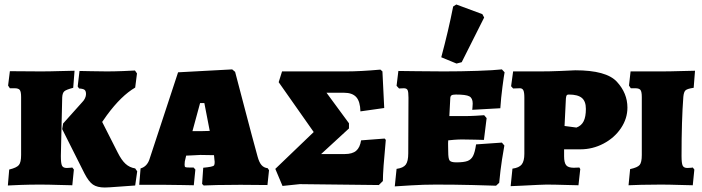

<svg xmlns="http://www.w3.org/2000/svg" viewBox="-20 -822 3126 855"><path d="M347 -368Q354 -375 358.5 -384.5Q363 -394 363 -403Q363 -417 356.5 -422Q350 -427 332 -428L326 -437L334 -506Q348 -506 384 -505Q420 -504 456 -504Q488 -504 527 -505.5Q566 -507 581 -508L590 -495L582 -432Q520 -396 456 -309L435 -279L504 -143Q521 -109 539 -92.5Q557 -76 582 -72L591 -59L582 4Q564 5 512.5 9Q461 13 447 13Q413 13 394 0Q375 -13 356 -50L257 -247L261 -272ZM45 -429H24L16 -441L24 -505L162 -504Q201 -504 247.5 -505.5Q294 -507 312 -507L306 -431Q275 -423 266.5 -415.5Q258 -408 257 -388L251 -127Q251 -95 256 -84.5Q261 -74 277 -74Q288 -74 294 -75Q300 -76 302 -76L309 -67L302 3Q284 3 239.5 1.5Q195 0 158 0Q113 0 71.5 1.5Q30 3 15 4L21 -67Q54 -75 64 -87Q74 -99 74 -132V-390Q74 -414 68 -421.5Q62 -429 45 -429Z M880 -3 885 -75Q906 -77 918.5 -79.5Q931 -82 933.5 -86Q936 -90 936 -101L935 -110L933 -131Q910 -132 872 -132Q861 -132 833 -130L809 -129L803 -103L802 -89Q802 -80 805 -78Q808 -76 824 -76H842L850 -67L843 3Q830 3 792 2Q754 1 713 1H600L606 -72Q634 -80 645 -111L773 -500L1014 -513L1027 -502Q1040 -453 1071.5 -332.5Q1103 -212 1127 -125Q1134 -99 1144.5 -87Q1155 -75 1172 -73L1178 -64L1171 2L1051 1Q991 1 946 2Q901 3 887 4ZM875 -238Q899 -238 914 -239L890 -363H871L837 -238Z M1206 -70 1377 -234 1221 -456 1236 -504H1523Q1584 -504 1674 -512L1683 -504L1691 -341L1585 -326Q1584 -370 1566.5 -389.5Q1549 -409 1512 -409H1434L1534 -273V-250L1410 -136H1515Q1549 -136 1566 -150.5Q1583 -165 1588 -197L1693 -205L1698 -199Q1685 -63 1685 -16L1667 2L1315 -2L1238 6Z M1746 -70Q1776 -74 1787 -89Q1798 -104 1798 -139L1799 -387Q1799 -413 1795 -421Q1791 -429 1778 -429L1757 -428L1746 -440L1754 -506Q1775 -506 1833.5 -505Q1892 -504 1957 -504Q2032 -504 2106 -506.5Q2180 -509 2215 -513L2227 -500Q2224 -485 2217.5 -435.5Q2211 -386 2208 -340L2083 -333Q2083 -336 2084 -344Q2085 -352 2085 -361Q2085 -385 2070 -393Q2055 -401 2010 -401Q1995 -401 1990 -397Q1985 -393 1985 -382L1981 -305H2046Q2071 -305 2098 -306.5Q2125 -308 2136 -309L2147 -296L2135 -199Q2125 -199 2097 -200Q2069 -201 2038 -201Q2021 -201 2002 -199.5Q1983 -198 1976 -197Q1975 -186 1975.5 -170Q1976 -154 1976 -146Q1976 -116 1982 -107.5Q1988 -99 2012 -99Q2045 -99 2061.5 -105Q2078 -111 2086.5 -127.5Q2095 -144 2100 -179L2215 -187L2226 -174Q2223 -160 2215.5 -111.5Q2208 -63 2203 -8L2189 5Q2166 4 2085.5 2Q2005 0 1921 0Q1865 0 1809.5 3.5Q1754 7 1738 8ZM1945 -567Q1977 -686 1998 -793L2012 -802L2128 -759L2136 -744L2036 -545L2013 -539Z M2262 -71Q2292 -75 2303.5 -90Q2315 -105 2315 -137V-387Q2315 -411 2310.5 -420Q2306 -429 2295 -429L2265 -428L2256 -438L2265 -504H2387Q2428 -504 2475.5 -506Q2523 -508 2542 -509Q2680 -509 2727 -458Q2774 -407 2774 -343Q2774 -294 2745 -251Q2716 -208 2667.5 -182.5Q2619 -157 2564 -157H2492V-126Q2492 -98 2501 -86.5Q2510 -75 2535 -75L2560 -76L2564 -69L2556 3Q2539 3 2494.5 1.5Q2450 0 2413 0Q2396 0 2301 5L2254 7ZM2589 -337Q2589 -371 2571 -386Q2553 -401 2513 -401Q2506 -401 2503.5 -397.5Q2501 -394 2500 -383L2494 -261L2547 -254Q2569 -262 2579 -282Q2589 -302 2589 -337Z M2786 -69Q2819 -76 2828.5 -87.5Q2838 -99 2838 -132V-390Q2838 -414 2832 -421.5Q2826 -429 2809 -429H2789L2781 -441L2788 -504H2926Q2964 -504 3010.5 -505.5Q3057 -507 3075 -507L3069 -431Q3041 -427 3033 -420Q3025 -413 3023 -391Q3015 -287 3015 -127Q3015 -95 3020 -84.5Q3025 -74 3041 -74Q3052 -74 3058 -75Q3064 -76 3065 -76L3072 -67L3065 3Q3048 3 3003.5 1.5Q2959 0 2922 0Q2877 0 2835.5 1Q2794 2 2779 3Z"/></svg>

Font: Alegreya SC Black
Style: Regular
Weight: 900
Designer: Juan Pablo del Peral
Foundry: Huerta Tipografica
Version: Version 2.007; ttfautohint (v1.6)